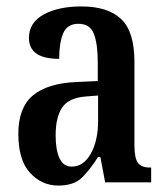

<svg xmlns="http://www.w3.org/2000/svg" viewBox="-20 -567 518 597"><path d="M161 10Q110 10 73.5 -29.5Q37 -69 37 -151Q37 -232 82 -270Q127 -308 218 -312L284 -315V-373Q284 -430 272 -461.5Q260 -493 224 -493Q189 -493 176.5 -463.5Q164 -434 164 -384Q70 -384 70 -449Q70 -497 116 -522Q162 -547 233 -547Q315 -547 356.5 -508Q398 -469 398 -375V-117Q398 -76 408.5 -61Q419 -46 447 -46H450V0H307L292 -79H285Q259 -38 234 -14Q209 10 161 10ZM203 -49Q240 -49 262.5 -89.5Q285 -130 285 -191V-270L247 -267Q194 -263 173.5 -233Q153 -203 153 -146Q153 -101 165 -75Q177 -49 203 -49Z"/></svg>

Font: Noto Serif Tamil ExtraCondensed SemiBold
Style: Regular
Weight: 600
Width: 2
Designer: Indian Type Foundry, Tom Grace, and the Monotype Design Team
Foundry: Monotype Imaging Inc.
Version: Version 2.004; ttfautohint (v1.8.4.7-5d5b)